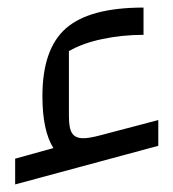

<svg xmlns="http://www.w3.org/2000/svg" viewBox="-20 -513 456 507"><path d="M398 -196V-128L20 -26V-94L121 -122Q92 -168 92 -259Q92 -384 154.5 -438.5Q217 -493 359 -493V-421Q303 -421 250.5 -410Q198 -399 162 -378V-205Q162 -174 170.5 -161Q179 -148 200 -148Q216 -148 246 -156Z"/></svg>

Font: Changa Light
Style: Regular
Weight: 300
Designer: Eduardo Rodriguez Tunni
Foundry: Eduardo Rodriguez Tunni
Version: Version 2.002; ttfautohint (v1.5) -l 8 -r 50 -G 110 -x 14 -H